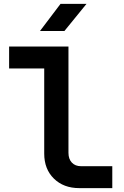

<svg xmlns="http://www.w3.org/2000/svg" viewBox="-20 -970 640 990"><path d="M389 0Q308 0 258 -49Q208 -98 208 -178V-617H27V-730H333V-182Q333 -150 350.5 -131.5Q368 -113 398 -113H559V0ZM186 -810 292 -950H426L312 -810Z"/></svg>

Font: NKDuy Mono
Style: Bold
Weight: 700
Monospace: yes
Designer: NKDuy
Foundry: NKDuy
Version: Version 2.251; ttfautohint (v1.8.4.7-5d5b)